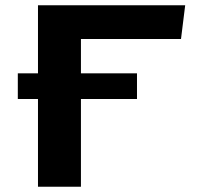

<svg xmlns="http://www.w3.org/2000/svg" viewBox="-20 -713 778 733"><path d="M48 -335V-433H125V-693H687L671 -564H289V-433H503V-335H289V0H125V-335Z"/></svg>

Font: Fix15 Mono
Style: Bold
Weight: 700
Designer: Carrois Corporate & Edenspiekermann AG
Foundry: Carrois Corporate GbR & Edenspiekermann AG
Version: Version 3.206